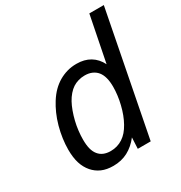

<svg xmlns="http://www.w3.org/2000/svg" viewBox="-180 -888 972 1031"><g transform="rotate(-30 306.0 -373.0)"><path d="M225.6 14.2Q184.1 14.2 154.1 1Q124 -12.2 102.5 -37.1Q80.1 -63 69.1 -98.4Q58.1 -133.8 58.1 -182.6Q58.1 -214.8 63 -250Q67.9 -285.2 77.6 -320.8Q87.9 -357.9 101.6 -388.4Q115.2 -418.9 130.9 -443.8Q149.9 -474.1 171.4 -495.4Q192.9 -516.6 217.3 -530.8Q241.7 -544.9 268.6 -552.5Q295.4 -560.1 326.2 -560.1Q351.1 -560.1 371.6 -554.9Q392.1 -549.8 410.2 -539.1Q445.8 -517.6 465.8 -477.1L522 -759.8H611.8L463.9 0H383.8L387.2 -68.8Q356 -28.3 315.4 -6.8Q275.4 14.2 225.6 14.2ZM252.9 -62Q294.4 -62 328.1 -84Q345.2 -95.2 358.9 -111.1Q372.6 -127 384.8 -148.9Q408.7 -191.4 422.4 -248Q429.2 -275.4 432.6 -303Q436 -330.6 436 -355Q436 -419.4 410.2 -451.2Q397.9 -466.3 378.7 -475.1Q359.4 -483.9 333 -483.9Q312.5 -483.9 293.5 -478.3Q274.4 -472.7 259.3 -462.9Q243.7 -452.6 229.2 -436Q214.8 -419.4 203.6 -398.9Q192.9 -379.4 183.3 -353.3Q173.8 -327.1 167 -299.3Q160.2 -271.5 157 -242.9Q153.8 -214.4 153.8 -189.5Q153.8 -155.8 159.9 -132.3Q166 -108.9 178.7 -93.3Q203.6 -62 252.9 -62Z"/></g></svg>

Font: Hack
Style: Italic
Weight: 400
Italic angle: -11°
Monospace: yes
Designer: Christopher Simpkins
Foundry: Christopher Simpkins
Version: Version 2.019; ttfautohint (v1.4.1) -l 4 -r 80 -G 350 -x 0 -